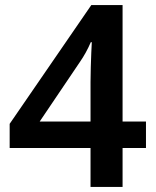

<svg xmlns="http://www.w3.org/2000/svg" viewBox="-20 -735 612 755"><path d="M554 -153H462V0H336V-153H18V-248L339 -715H462V-257H554ZM336 -413Q336 -440 337 -471Q338 -502 339 -528.5Q340 -555 341 -569H337Q319 -527 294 -491L136 -257H336Z"/></svg>

Font: Noto Sans Lisu SemiBold
Style: Regular
Weight: 600
Designer: Monotype Design Team. David Williams.
Foundry: Monotype Imaging Inc.
Version: Version 2.102; ttfautohint (v1.8.4.7-5d5b)